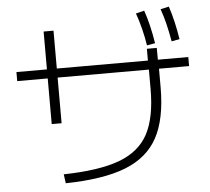

<svg xmlns="http://www.w3.org/2000/svg" viewBox="-54 -840 971 888"><g transform="rotate(-5 432.0 -396.0)"><path d="M644.5 -411.1V-500H220.7V-288.1H174.8V-500H33.2V-542H174.8V-717.8H220.7V-542H643.6V-596.7H689.5L689.9 -542H831.1V-500H691.4V-411.1Q690.9 -266.1 644.3 -180.2Q597.7 -94.2 494.6 -53.7Q391.6 -13.2 215.8 -9.8L210 -51.8Q375.5 -55.2 469.2 -90.1Q563 -125 603.8 -201.4Q644.5 -277.8 644.5 -411.1ZM607.4 -763.7 646.5 -773.4Q669.4 -708 683.6 -619.1L645.5 -612.3Q632.3 -694.8 607.4 -763.7ZM722.7 -773.4 761.7 -782.2Q784.2 -715.3 797.9 -627.9L760.7 -621.1Q752.9 -665.5 744.1 -701.7Q735.4 -737.8 722.7 -773.4Z"/></g></svg>

Font: Pretendard GOV ExtraLight
Style: Regular
Weight: 200
Designer: Base glyphs from Inter by Rasmus Andersson; Hangeul glyphs from Noto Sans CJK(Source Han Sans) by Jang Soo-young and Kan
Foundry: Kil Hyung-jin
Version: Version 1.309